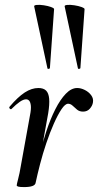

<svg xmlns="http://www.w3.org/2000/svg" viewBox="-20 -753 399 781"><path d="M125 -10 115 -11Q125 -62 138.5 -115.5Q152 -169 168.5 -219Q185 -269 205 -308.5Q225 -348 247.5 -371.5Q270 -395 294 -395Q309 -395 325 -387Q341 -379 351 -365.5Q361 -352 358 -336Q356 -323 345.5 -311Q335 -299 318 -299Q303 -299 293.5 -307Q284 -315 275.5 -323Q267 -331 257 -331Q245 -331 230 -308.5Q215 -286 199 -250Q183 -214 168.5 -171Q154 -128 143 -85.5Q132 -43 125 -10ZM78 8Q60 8 54 6Q48 4 48 1Q48 -3 54 -26Q60 -49 64 -74L102 -284Q107 -309 105.5 -323Q104 -337 99 -343Q94 -349 86 -349Q75 -349 60 -338.5Q45 -328 27 -310Q24 -307 20 -311Q16 -315 19 -319Q53 -359 81 -377Q109 -395 136 -395Q157 -395 167.5 -384.5Q178 -374 180 -351.5Q182 -329 176 -292L125 -10Q123 8 78 8ZM173 -475 119 -727Q118 -732 130 -733Q142 -734 158.5 -731.5Q175 -729 187.5 -724.5Q200 -720 200 -716L183 -476Q183 -474 178.5 -473Q174 -472 173 -475ZM297 -475 243 -727Q242 -732 254 -733Q266 -734 282.5 -731.5Q299 -729 311.5 -724.5Q324 -720 324 -716L307 -476Q307 -474 302.5 -473Q298 -472 297 -475Z"/></svg>

Font: Cormorant Light SemiBold
Style: Italic
Weight: 600
Italic angle: -10°
Version: Version 4.000